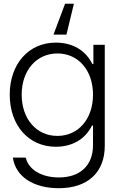

<svg xmlns="http://www.w3.org/2000/svg" viewBox="-20 -784 635 1020"><path d="M292.5 215.8C444.8 215.8 536.6 132.8 536.6 -9.3V-545.9H476.1V-443.8H470.7C433.1 -520 362.3 -557.6 276.4 -557.6C132.3 -557.6 31.7 -444.3 31.7 -281.2C31.7 -117.7 132.3 -4.4 276.4 -4.4C362.3 -4.4 431.6 -42.5 468.8 -117.2H474.1V-13.2C474.1 95.7 405.3 158.7 292.5 158.7C200.2 158.7 131.3 116.7 116.7 53.2H48.3C62.5 152.8 155.3 215.8 292.5 215.8ZM95.2 -281.2C95.2 -409.7 173.3 -500 285.2 -500C396.5 -500 474.1 -409.7 474.1 -281.2C474.1 -152.3 396.5 -62 285.2 -62C173.3 -62 95.2 -152.3 95.2 -281.2ZM264.2 -600.1H333L372.6 -764.2H325.7Z"/></svg>

Font: Guggenheim Sans Display Light
Style: Regular
Weight: 300
Designer: Modified by Tom Baber under direction of Pentagram Design 2023
Foundry: rsms
Version: Version 1.001;Glyphs 3.1.2 (3151)